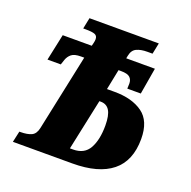

<svg xmlns="http://www.w3.org/2000/svg" viewBox="-126 -839 958 963"><g transform="rotate(20 352.5 -357.0)"><path d="M55 -59H61Q97 -59 119 -69Q141 -79 148 -112L234 -519H216Q182 -519 166.5 -506.5Q151 -494 144 -474L135 -447H64L94 -588H249L253 -604Q256 -616 256 -625Q256 -643 242 -649Q228 -655 191 -655H179L191 -714H561L549 -655H521Q487 -655 464.5 -644.5Q442 -634 436 -603L433 -588H586L562 -447H490L491 -474Q491 -495 478 -507Q465 -519 430 -519H417L395 -410H436Q529 -410 585.5 -369.5Q642 -329 642 -233Q642 -116 570 -58Q498 0 359 0H42ZM339 -67Q399 -67 424.5 -113Q450 -159 450 -235Q450 -289 434.5 -314.5Q419 -340 387 -340H380L322 -67Z"/></g></svg>

Font: Noto Serif NarrowBlack
Style: Italic
Weight: 900
Width: 4
Italic angle: -12°
Designer: Monotype Design Team
Foundry: Monotype Imaging Inc.
Version: Version 1.001